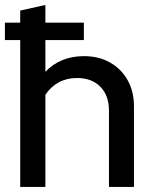

<svg xmlns="http://www.w3.org/2000/svg" viewBox="-21 -742 609 762"><path d="M59.2 0V-583.1H-1.5V-652H59.2V-700L159.1 -722.3V-652H311.8V-583.1H159.1V-457Q218.4 -519.2 312.4 -519.2Q370.9 -519.2 415.6 -494Q460.3 -468.8 485.5 -423.9Q510.7 -379.1 510.7 -319.7V0H411.5V-302.6Q411.5 -362.8 377.4 -397.6Q343.2 -432.4 284.4 -432.4Q243.7 -432.4 212 -415.1Q180.3 -397.8 159.1 -365.8V0Z"/></svg>

Font: Red Hat Display VF
Style: Regular
Weight: 300
Designer: Pentagram, MCKL
Foundry: Pentagram, MCKL
Version: Version 1.023